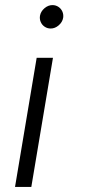

<svg xmlns="http://www.w3.org/2000/svg" viewBox="-20 -532 332 754"><path d="M103 202H39L124 -305H188ZM228 -462Q225 -445 210.5 -432.5Q196 -420 179 -420Q166 -420 155.5 -427Q145 -434 140 -445.5Q135 -457 137 -470Q140 -487 154.5 -499.5Q169 -512 186 -512Q199 -512 209.5 -505Q220 -498 225 -486.5Q230 -475 228 -462Z"/></svg>

Font: Oak Sans Light Italic
Style: Regular
Weight: 400
Italic angle: -9.5°
Foundry: Erik Kennedy, Walven
Version: Version 1.000;Glyphs 3.1.2 (3151)